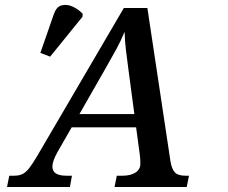

<svg xmlns="http://www.w3.org/2000/svg" viewBox="-20 -746 908 766"><path d="M8 0 17 -45H36Q56 -45 69.5 -51.5Q83 -58 96 -74.5Q109 -91 128 -123L474 -714H568L660 -103Q665 -72 677.5 -58.5Q690 -45 720 -45H734L725 0H437L446 -45H469Q501 -45 520.5 -57.5Q540 -70 540 -93Q540 -102 539.5 -111Q539 -120 538 -127L523 -238H266L208 -137Q189 -102 189 -81Q189 -45 245 -45H267L259 0ZM401 -473 297 -291H516L493 -464Q487 -508 482.5 -545.5Q478 -583 477 -619Q462 -583 445 -551.5Q428 -520 401 -473ZM180 -520 141 -535 195 -690Q205 -719 225.5 -724.5Q246 -730 269 -720Q292 -710 310 -691L309 -679Z"/></svg>

Font: Noto Serif Medium
Style: Italic
Weight: 500
Italic angle: -12°
Designer: Monotype Design Team
Foundry: Monotype Imaging Inc.
Version: Version 2.014; ttfautohint (v1.8.4.7-5d5b)